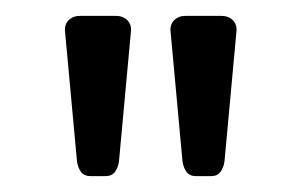

<svg xmlns="http://www.w3.org/2000/svg" viewBox="-20 -730 380 242"><path d="M227 -508Q219 -508 215 -513.5Q211 -519 210 -527L195 -690Q194 -699 199.5 -704.5Q205 -710 214 -710H259Q268 -710 273.5 -704.5Q279 -699 278 -690L263 -527Q262 -519 258 -513.5Q254 -508 246 -508ZM94 -508Q86 -508 82 -513.5Q78 -519 77 -527L62 -690Q61 -699 66.5 -704.5Q72 -710 81 -710H126Q135 -710 140.5 -704.5Q146 -699 145 -690L130 -527Q129 -519 125 -513.5Q121 -508 113 -508Z"/></svg>

Font: Rubik Light Light
Style: Regular
Weight: 300
Version: Version 2.101